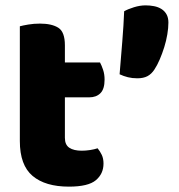

<svg xmlns="http://www.w3.org/2000/svg" viewBox="-20 -681 668 716"><path d="M556 -422Q545 -405 530 -397Q515 -389 492 -389Q473 -389 457 -393Q441 -397 426 -404Q431 -465 436 -526Q441 -587 443 -639Q457 -647 479.5 -654Q502 -661 523 -661Q539 -661 554.5 -658Q570 -655 582 -647.5Q594 -640 601 -627.5Q608 -615 608 -597Q608 -577 604 -553Q600 -529 592.5 -505Q585 -481 575.5 -459Q566 -437 556 -422ZM222 -167Q222 -141 238.5 -130Q255 -119 285 -119Q300 -119 316 -121.5Q332 -124 344 -128Q353 -117 359.5 -103.5Q366 -90 366 -71Q366 -33 337.5 -9Q309 15 237 15Q149 15 101.5 -25Q54 -65 54 -155V-583Q65 -586 85.5 -589.5Q106 -593 129 -593Q173 -593 197.5 -577.5Q222 -562 222 -512V-448H353Q359 -437 364.5 -420.5Q370 -404 370 -384Q370 -349 354.5 -333.5Q339 -318 313 -318H222Z"/></svg>

Font: Baloo Tammudu
Style: Regular
Weight: 400
Designer: Omkar Shende and Ek Type
Foundry: Ek Type
Version: Version 1.443;PS 1.000;hotconv 16.6.51;makeotf.lib2.5.65220;